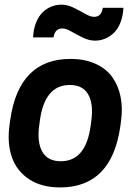

<svg xmlns="http://www.w3.org/2000/svg" viewBox="-20 -798 593 831"><path d="M387.2 -725.1Q419.4 -725.1 424.8 -764.2H514.2Q512.2 -728 501.2 -700.2Q490.2 -672.4 472.9 -655.8Q455.6 -639.2 434.8 -630.6Q414.1 -622.1 391.1 -622.1Q365.2 -622.1 338.4 -635.3Q311.5 -648.4 288.8 -661.6Q266.1 -674.8 250 -674.8Q217.3 -674.8 211.9 -636.2H123Q125 -672.4 136 -700Q147 -727.5 164.3 -744.4Q181.6 -761.2 202.4 -769.5Q223.1 -777.8 246.1 -777.8Q272 -777.8 298.8 -764.6Q325.7 -751.5 348.4 -738.3Q371.1 -725.1 387.2 -725.1ZM243.2 -100.1Q351.1 -100.1 372.1 -252L375 -273.9Q385.3 -347.2 362.1 -388.7Q338.9 -430.2 282.2 -430.2Q173.8 -430.2 152.8 -277.8L149.9 -255.9Q139.6 -182.6 163.1 -141.4Q186.5 -100.1 243.2 -100.1ZM240.2 13.2Q158.7 13.2 105 -22.9Q51.3 -59.1 31 -118.9Q10.7 -178.7 21 -254.9L23.9 -276.9Q61 -543 285.2 -543Q346.7 -543 392.8 -522.2Q439 -501.5 465.3 -465.1Q491.7 -428.7 501.7 -380.1Q511.7 -331.5 503.9 -274.9L501 -252.9Q463.9 13.2 240.2 13.2Z"/></svg>

Font: Cooper Hewitt
Style: Semibold Italic
Weight: 710
Designer: Village Type and Design LLC
Foundry: Cooper Hewitt Smithsonian Design Museum
Version: 1.000